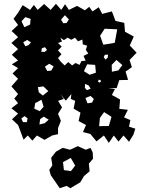

<svg xmlns="http://www.w3.org/2000/svg" viewBox="-20 -732 762 1009"><path d="M75 -75 43 -105 75 -135 40 -163 75 -190 55 -214 75 -238 40 -278 75 -318 46 -346 75 -374 42 -394 75 -414 42 -444 75 -474 40 -506 75 -537 41 -569 75 -601 51 -633 75 -665 99 -705 138 -680 158 -706 178 -680 212 -711 246 -680 274 -712 302 -680 322 -710 342 -680 385 -701 426 -678 449 -696 466 -672 499 -694 517 -659 568 -672 587 -622 633 -612 637 -565 683 -540 662 -493 698 -455 661 -417 673 -379 640 -356 653 -312 607 -311 593 -269 549 -268 584 -264 568 -233 611 -209 607 -160 652 -155 632 -115 665 -101 658 -66 691 -56 681 -24 658 13 629 -20 603 12 578 -20 552 19 526 -20 487 11 455 -28 416 -38 432 -75 393 -96 403 -140 367 -161 375 -202 352 -212 355 -238 326 -203 297 -238 315 -212 285 -202 306 -168 285 -134 300 -97 285 -59V-27L254 -20L214 3L174 -20L150 7L126 -20L104 2ZM342 -630 321 -652 301 -629 312 -610 330 -611ZM141 -633 113 -642 93 -620 108 -589 138 -603ZM596 -578 530 -581 506 -544 523 -497 583 -507ZM320 -388 339 -406 359 -388 377 -401 398 -391 408 -411 430 -413 419 -438 444 -451 431 -470 438 -492 415 -499 413 -524 390 -515 374 -534 355 -523 335 -534 316 -521 297 -534 306 -514 285 -506 304 -487 285 -467 303 -447 285 -427 299 -408ZM123 -522 102 -510 113 -489 129 -494 143 -509ZM227 -470 216 -484 200 -478 197 -460 215 -459ZM548 -445 531 -444 525 -431 535 -419 546 -429ZM623 -390 592 -417 567 -391 568 -355 602 -362ZM262 -383 239 -397 216 -382 228 -359 249 -361ZM480 -391 438 -394 421 -358 451 -339 484 -350ZM509 -310 499 -314 495 -303 503 -298 510 -302ZM446 -283 427 -291 426 -270 437 -258 456 -266ZM208 -278 179 -274 184 -247 205 -230 234 -253ZM473 -212 456 -228 429 -217 440 -189 464 -193ZM198 -208 165 -190 160 -161 189 -148 209 -171ZM566 -118 527 -143 505 -112 501 -69 552 -70ZM125 -110 109 -122 92 -109 101 -90H121ZM210 -119 191 -106 187 -78 214 -84 236 -103ZM247 189 239 161 255 137 249 97 274 65 309 45 348 55 389 36 431 55 455 45 467 68 469 102 447 128 451 168 421 194 402 226 370 245 350 257 330 245 294 257ZM352 98 311 120 316 162 353 167 375 138Z"/></svg>

Font: Rubik Gemstones
Style: Regular
Weight: 400
Designer: Hubert and Fischer, NaN
Foundry: Hubert and Fischer, NaN
Version: Version 2.200